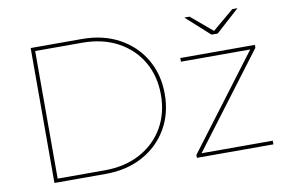

<svg xmlns="http://www.w3.org/2000/svg" viewBox="-75 -849 1468 981"><g transform="rotate(-10 658.5 -358.5)"><path d="M133 0V-700H398Q509 -700 592 -654.5Q675 -609 721 -530Q767 -451 767 -350Q767 -249 721 -170Q675 -91 592 -45.5Q509 0 398 0ZM153 -19H396Q503 -19 582 -62Q661 -105 704 -179.5Q747 -254 747 -350Q747 -446 704 -520.5Q661 -595 582 -638Q503 -681 396 -681H153ZM872 0V-15L1241 -504L1249 -498H877V-517H1264V-502L895 -13L883 -19H1269V0ZM1055 -607 933 -717H960L1074 -621H1068L1182 -717H1209L1087 -607Z"/></g></svg>

Font: Montserrat Thin Thin
Style: Regular
Weight: 250
Version: Version 9.000